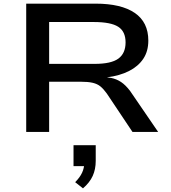

<svg xmlns="http://www.w3.org/2000/svg" viewBox="-20 -725 937 1055"><path d="M124 0V-705H505Q646 -705 720.5 -654Q795 -603 795 -502Q795 -443 767 -401.5Q739 -360 688.5 -334.5Q638 -309 568 -300L573 -299L590 -297Q620 -291 645 -274.5Q670 -258 695 -225L849 0H708L567 -211Q549 -236 532 -250Q515 -264 489.5 -270Q464 -276 422 -276H250V0ZM250 -374H500Q591 -374 630.5 -403Q670 -432 670 -492Q670 -552 629.5 -578Q589 -604 495 -604H250ZM436 310 393 276Q419 250 431 224Q443 198 443 170L464 188H384V73H506V159Q506 205 489.5 241.5Q473 278 436 310Z"/></svg>

Font: Nunito Sans 7pt Expanded SemiBold
Style: Regular
Weight: 600
Width: 7
Designer: Vernon Adams
Foundry: Vernon Adams
Version: Version 3.101;gftools[0.9.27]